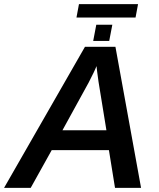

<svg xmlns="http://www.w3.org/2000/svg" viewBox="-50 -916 774 936"><path d="M202.1 -184.1 99.6 0H-30.3L364.3 -688H512.7L637.7 0H510.7L481 -184.1ZM420.4 -593.8Q416 -581.5 406.2 -561.5Q396.5 -541.5 382.3 -513.7L254.4 -280.8H468.8L430.2 -518.1Q426.3 -546.4 423.8 -565.4Q421.4 -584.5 420.4 -593.8ZM623 -896 610.8 -830.6H322.8L335 -896ZM497.6 -795.4 482.4 -716.3H404.3L419.4 -795.4Z"/></svg>

Font: Arimo SemiBold
Style: Italic
Weight: 600
Italic angle: -12°
Version: Version 1.33